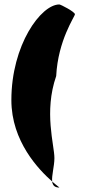

<svg xmlns="http://www.w3.org/2000/svg" viewBox="-20 -748 391 861"><path d="M31 -299C31 -114 154 13 214 66C211 39 224 -3 224 -39C224 -98 176 -246 232 -407C240 -568 316 -674 316 -684C316 -695 252 -728 246 -728C164 -728 31 -547 31 -299ZM214 66C216 83 225 93 246 93C248 93 234 84 214 66Z"/></svg>

Font: Ampere
Style: SCCnd
Weight: 400
Version: Version 1